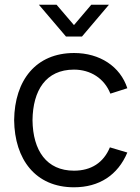

<svg xmlns="http://www.w3.org/2000/svg" viewBox="-20 -780 594 815"><path d="M294 15C401 15 480 -36.5 520.5 -132.5L446.5 -154.5C419.5 -89.5 367 -55.5 294 -55.5C178 -55.5 119.5 -140.5 118 -270C119.5 -396 174.5 -484.5 294 -484.5C364.5 -484.5 423 -447 448.5 -382.5L520.5 -405.5C490.5 -498 403.5 -555 294.5 -555C133 -555 42 -440 40 -270C42 -103.5 130.5 15 294 15ZM145 -760 260 -625H328L442.5 -760H367.5L294 -673.5L220 -760Z"/></svg>

Font: Eudonet
Style: Regular
Weight: 400
Designer: Mikhail Sharanda
Foundry: Mikhail Sharanda
Version: Version 4.503;Glyphs 3.1.2 (3151)